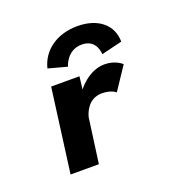

<svg xmlns="http://www.w3.org/2000/svg" viewBox="-63 -306 320 357"><g transform="rotate(-20 96.5 -127.5)"><path d="M84 -190C84 -190 92 -220 122 -220C152 -220 152 -190 152 -190L193 -200C193 -233 167 -255 126 -255C85 -255 55 -233 47 -200ZM98 -166H42L20 0H76L88 -88C89 -93 97 -122 126 -122C145 -122 153 -114 153 -114L183 -159C183 -159 171 -171 149 -171C117 -171 95 -141 95 -141Z"/></g></svg>

Font: Hussar Tani
Style: DwaKurs
Weight: 700
Foundry: Cannot Into Space Fonts
Version: Version 0.92